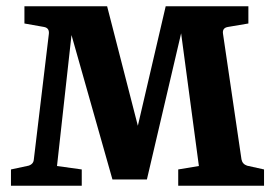

<svg xmlns="http://www.w3.org/2000/svg" viewBox="-20 -593 875 613"><path d="M751 -84Q754 -69 769 -64L823 -52V0H549V-52L615 -63L551 -541H571L449 -20H339L191 -542H215L162 -63L241 -52V0H15V-52L71 -64Q87 -69 88 -84L136 -485Q138 -504 120 -507L58 -518V-573H322L439 -118H403L509 -573H773V-518L708 -507Q689 -504 692 -485Z"/></svg>

Font: Rasa
Style: Bold
Weight: 700
Designer: Anna Giedrys (Yrsa+Rasa design), David Brezina (Yrsa art-direction, Rasa art-direction, design)
Foundry: Rosetta Type Foundry
Version: Version 2.004